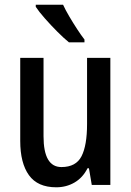

<svg xmlns="http://www.w3.org/2000/svg" viewBox="-20 -786 557 816"><path d="M449 -540V0H370L358 -71H352Q332 -31 297 -10.5Q262 10 219 10Q140 10 103 -41.5Q66 -93 66 -187V-540H165V-207Q165 -76 241 -76Q303 -76 326.5 -122Q350 -168 350 -259V-540ZM248 -766Q258 -744 274.5 -716Q291 -688 308 -662Q325 -636 339 -618V-606H273Q252 -623 224 -651Q196 -679 170.5 -708Q145 -737 132 -757V-766Z"/></svg>

Font: Noto Sans Ethiopic Condensed Medium
Style: Regular
Weight: 500
Width: 3
Designer: Monotype Design Team
Foundry: Monotype Imaging Inc.
Version: Version 2.102; ttfautohint (v1.8.4.7-5d5b)